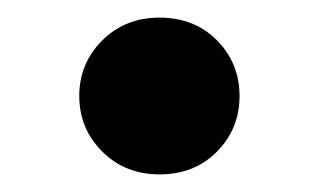

<svg xmlns="http://www.w3.org/2000/svg" viewBox="-20 -377 352 218"><path d="M70 -268Q70 -231 96 -205Q122 -179 161 -179Q201 -179 226.5 -205Q252 -231 252 -268Q252 -305 226.5 -331Q201 -357 161 -357Q122 -357 96 -331Q70 -305 70 -268Z"/></svg>

Font: SpinnyJost
Style: Bold
Weight: 700
Version: Version 3.710